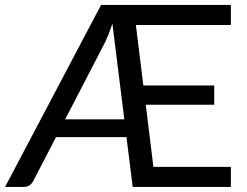

<svg xmlns="http://www.w3.org/2000/svg" viewBox="-24 -736 974 756"><path d="M511 -637.5 540.5 -399.5H819.5V-323.5H550L580 -79H885V0H498.5L474 -196H196.5L106.5 -22.5Q101.5 -12.5 92 -6.2Q82.5 0 69.5 0H-4L374 -716.5H885V-637.5ZM465.5 -266 418.5 -643.5Q412 -623 405 -605.2Q398 -587.5 391 -572L232.5 -266Z"/></svg>

Font: Lato
Style: Regular
Weight: 400
Designer: Lukasz Dziedzic with Adam Twardoch and Botio Nikoltchev
Foundry: tyPoland Lukasz Dziedzic
Version: Version 2.010; 2014-09-01; http://www.latofonts.com/; ttfaut